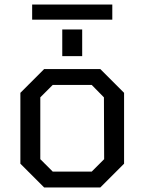

<svg xmlns="http://www.w3.org/2000/svg" viewBox="-20 -828 638 848"><path d="M122 -741V-808H476V-741ZM255 -580V-698H343V-580ZM175 0 70 -105V-418L175 -523H423L528 -418V-105L423 0ZM213 -70H385L440 -125L439 -398L385 -453H213L158 -398V-125Z"/></svg>

Font: Tomorrow
Style: Regular
Weight: 400
Designer: Tony de Marco, Monica Rizzolli
Foundry: Just in Type
Version: Version 2.002